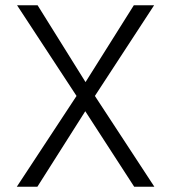

<svg xmlns="http://www.w3.org/2000/svg" viewBox="-20 -710 651 730"><path d="M43.9 0 271 -345.2 44.9 -689.9H123L305.2 -397.9L488.8 -689.9H565.9L340.8 -345.2L566.9 0H490.2L304.2 -287.1L122.1 0Z"/></svg>

Font: HK Grotesk Light
Style: Regular
Weight: 300
Designer: Alfredo Marco Pradil and Stefan Peev
Foundry: Hanken Design Co.
Version: Version 1.045;PS 001.045;hotconv 1.0.88;makeotf.lib2.5.64775